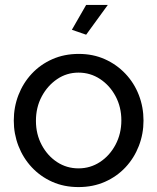

<svg xmlns="http://www.w3.org/2000/svg" viewBox="-20 -750 639 780"><path d="M36 -260Q36 -315 55 -364Q74 -413 109 -450.5Q144 -488 192.5 -509.5Q241 -531 300 -531Q358 -531 406 -509.5Q454 -488 489.5 -450.5Q525 -413 544 -364Q563 -315 563 -260Q563 -206 544 -157Q525 -108 490 -70.5Q455 -33 406.5 -11.5Q358 10 299 10Q240 10 192 -11.5Q144 -33 109 -70.5Q74 -108 55 -157Q36 -206 36 -260ZM299 -66Q347 -66 386.5 -92Q426 -118 449.5 -162.5Q473 -207 473 -261Q473 -315 449.5 -359Q426 -403 386.5 -429Q347 -455 299 -455Q251 -455 212 -428.5Q173 -402 149.5 -358Q126 -314 126 -259Q126 -205 149.5 -161Q173 -117 212 -91.5Q251 -66 299 -66ZM330 -609 272 -629 330 -730H418Z"/></svg>

Font: YasnoRaleway Medium
Style: Regular
Weight: 500
Designer: Matt McInerney, Pablo Impallari, Rodrigo Fuenzalida
Foundry: Matt McInerney, Pablo Impallari, Rodrigo Fuenzalida
Version: Version 4.026